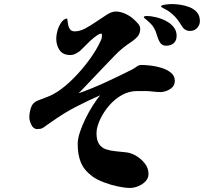

<svg xmlns="http://www.w3.org/2000/svg" viewBox="-20 -832 1040 949"><path d="M844 -433Q844 -406 820.5 -391.5Q797 -377 773 -377Q754 -377 735 -379.5Q716 -382 696 -382Q686 -382 676.5 -382Q667 -382 658 -382Q618 -382 583 -362.5Q548 -343 521 -312Q494 -281 477 -246Q469 -230 463 -211Q457 -192 457 -174Q457 -138 470 -119.5Q483 -101 504 -94Q525 -87 551 -84.5Q577 -82 604 -79Q630 -76 655 -60.5Q680 -45 697 -22.5Q714 0 714 28Q714 49 699 64.5Q684 80 663 88.5Q642 97 623 97Q598 97 562.5 89.5Q527 82 493 69Q459 56 438 41Q395 9 379.5 -29.5Q364 -68 364 -120Q364 -146 375 -179Q386 -212 403 -246.5Q420 -281 439.5 -311.5Q459 -342 475 -361Q413 -334 353.5 -303Q294 -272 238 -232Q232 -227 225 -223Q218 -219 212 -214Q199 -204 190 -199Q181 -194 164 -194Q145 -194 135 -215Q125 -236 125 -252Q125 -276 133.5 -301Q142 -326 167 -335Q192 -345 216 -354Q240 -363 263 -378Q303 -404 344.5 -446Q386 -488 421.5 -536.5Q457 -585 476 -627Q484 -641 484 -657Q484 -658 483.5 -662Q483 -666 481 -666Q472 -666 457 -655.5Q442 -645 426 -630Q410 -615 396.5 -601Q383 -587 375 -580Q366 -573 353.5 -566.5Q341 -560 328 -560Q291 -560 274.5 -584Q258 -608 258 -642Q258 -659 264 -680.5Q270 -702 282 -720Q294 -738 312 -741Q314 -730 316 -714.5Q318 -699 325.5 -688Q333 -677 349 -677Q375 -677 402.5 -692Q430 -707 457.5 -726Q485 -745 509 -760Q533 -775 552 -775Q574 -775 597 -765Q620 -755 636 -741Q645 -734 659 -719Q673 -704 673 -691Q673 -669 663 -655.5Q653 -642 635 -629Q606 -610 586.5 -594Q567 -578 550 -560.5Q533 -543 509 -518Q474 -481 439 -444.5Q404 -408 369 -371Q434 -394 502.5 -425.5Q571 -457 632 -488Q644 -494 655 -502.5Q666 -511 679 -511Q696 -511 723.5 -508Q751 -505 778.5 -496.5Q806 -488 825 -472.5Q844 -457 844 -433ZM853 -655Q853 -631 838.5 -618.5Q824 -606 801 -606Q781 -606 771 -622Q761 -638 755.5 -658.5Q750 -679 742 -692Q735 -705 724.5 -715.5Q714 -726 703 -735Q701 -737 696 -740.5Q691 -744 691 -748Q691 -751 697 -752Q703 -753 705 -753Q725 -753 750.5 -747Q776 -741 799.5 -729Q823 -717 838 -698.5Q853 -680 853 -655ZM968 -728Q968 -708 954 -693.5Q940 -679 919 -679Q893 -679 878 -704Q868 -721 857 -735.5Q846 -750 831 -763Q820 -773 807.5 -780.5Q795 -788 781 -795Q780 -796 778 -797Q776 -798 776 -801Q776 -805 787.5 -807.5Q799 -810 812 -811Q825 -812 828 -812Q848 -812 872 -808.5Q896 -805 918 -796Q940 -787 954 -770.5Q968 -754 968 -728Z"/></svg>

Font: Kaisei Tokumin ExtraBold
Style: Regular
Weight: 800
Designer: Font-Kai, 金井和夫
Foundry: KAZUO KANAI
Version: Version 5.003